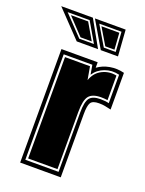

<svg xmlns="http://www.w3.org/2000/svg" viewBox="-180 -723 594 787"><g transform="rotate(20 116.5 -330.0)"><path d="M9 0V-495H167V-471Q190 -488 220.5 -493.5Q251 -499 283 -491V-331Q269 -334 257.5 -336.5Q246 -339 230 -339Q202 -339 194 -325.5Q186 -312 186 -276V0ZM25 -18H170V-276Q170 -324 183 -340.5Q196 -357 230 -357Q238 -357 248.5 -356Q259 -355 267 -353V-477Q234 -485 204 -474Q174 -463 157 -437L150 -478H25ZM34 -27V-469H143L153 -412Q165 -447 195 -462Q225 -477 258 -470V-363Q251 -364 244 -364.5Q237 -365 230 -365Q192 -365 177 -346.5Q162 -328 162 -276V-27ZM57 -546 -52 -660H86L150 -546ZM162 -546 95 -660H229L237 -546ZM63 -560H127L77 -646H-19ZM170 -560H222L216 -646H119ZM66 -567 -2 -639H73L115 -567ZM174 -567 131 -639H209L214 -567Z"/></g></svg>

Font: Alumni Sans Collegiate One
Style: Regular
Weight: 400
Designer: Robert E. Leuschke
Foundry: Robert E. Leuschke
Version: Version 1.100